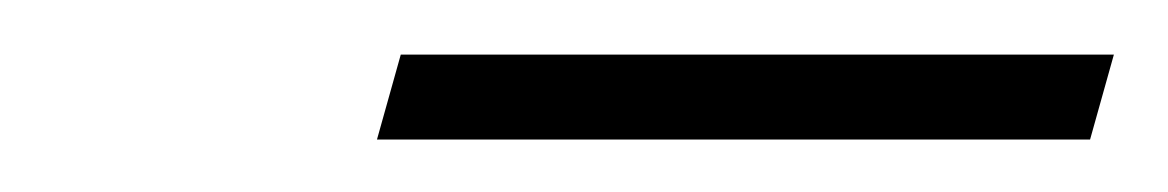

<svg xmlns="http://www.w3.org/2000/svg" viewBox="-20 -600 432 71"><path d="M119.4 -548.4 128.2 -579.8H391.9L383.1 -548.4Z"/></svg>

Font: Playfair 5pt SemiExpanded Light Light
Style: Italic
Weight: 300
Italic angle: -15.6°
Version: Version 2.203